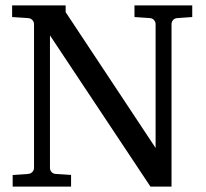

<svg xmlns="http://www.w3.org/2000/svg" viewBox="-20 -691 761 711"><path d="M636.2 -624Q625.5 -623 620.4 -616.2Q615.2 -609.4 615.2 -602.1V0H537.1L165 -560.1V-68.8Q165 -61.5 170.2 -54.7Q175.3 -47.9 186 -46.9L243.2 -43V0H26.9V-43L84 -46.9Q94.7 -47.9 100.3 -54.7Q106 -61.5 106 -68.8V-602.1Q106 -609.4 100.3 -616.2Q94.7 -623 84 -624L24.9 -627.9V-670.9H223.1V-646L556.2 -143.1V-602.1Q556.2 -609.4 550.8 -616.2Q545.4 -623 535.2 -624L478 -627.9V-670.9H691.9V-627.9Z"/></svg>

Font: Charis SIL
Style: Regular
Weight: 400
Foundry: SIL International
Version: Version 4.112